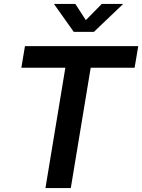

<svg xmlns="http://www.w3.org/2000/svg" viewBox="-20 -964 728 984"><path d="M89.4 -616.7 107.9 -727.5H688.5L669.9 -616.7H444.8L342.8 0H212.9L314.9 -616.7ZM366.2 -943.8 419.9 -860.8 501.5 -943.8H609.9L609.4 -941.9L461.4 -800.8H357.9L257.8 -941.9L258.3 -943.8Z"/></svg>

Font: Inter 24pt SemiBold
Style: Italic
Weight: 600
Italic angle: -9.3988°
Designer: Rasmus Andersson
Foundry: rsms
Version: Version 4.001;git-66647c0bb